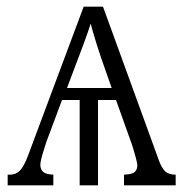

<svg xmlns="http://www.w3.org/2000/svg" viewBox="-20 -556 551 576"><path d="M3 0V-32H10Q28 -32 40 -44.5Q52 -57 64 -89L231 -536H289L457 -74Q465 -52 475.5 -42Q486 -32 507 -32V0H352V-32Q375 -33 383 -39Q391 -45 392 -58Q392 -67 387 -84.5Q382 -102 377 -119L328 -256H274V0H219V-256H166L119 -130Q112 -109 106.5 -90Q101 -71 101 -60Q102 -46 110.5 -39.5Q119 -33 140 -32V0ZM181 -292H315L295 -349Q280 -391 269 -426.5Q258 -462 252 -485Q245 -463 233 -430Q221 -397 204 -353Z"/></svg>

Font: Noto Serif SemiCondensed Light
Style: Regular
Weight: 300
Width: 4
Designer: Monotype Design Team
Foundry: Monotype Imaging Inc.
Version: Version 2.013